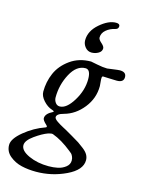

<svg xmlns="http://www.w3.org/2000/svg" viewBox="-207 -765 828 1118"><g transform="rotate(15 207.0 -206.5)"><path d="M202 -541Q202 -597 253.5 -641.5Q305 -686 350 -686Q373 -686 373 -671Q373 -654 356 -650Q324 -643 301.5 -624Q279 -605 279 -578Q279 -566 297.5 -550Q316 -534 316 -522Q316 -503 297 -492Q278 -481 256 -481Q233 -481 217.5 -499.5Q202 -518 202 -541ZM13 142Q13 175 65.5 199Q118 223 186 223Q215 223 241 217.5Q267 212 287.5 196Q308 180 308 156Q308 142 302.5 131Q297 120 293.5 117Q290 114 279 105Q218 56 163 36Q154 33 135 39Q101 51 57 82.5Q13 114 13 142ZM122 -175Q122 -158 132 -144Q142 -130 158 -130Q199 -130 238.5 -194.5Q278 -259 278 -326Q278 -384 247 -384Q193 -384 157.5 -317.5Q122 -251 122 -175ZM268 -430Q270 -430 306.5 -422.5Q343 -415 368 -415Q370 -415 402 -419.5Q434 -424 443 -424Q482 -424 482 -393Q482 -361 441 -361Q427 -361 394.5 -362.5Q362 -364 358 -364Q352 -364 351 -355Q350 -346 352 -329Q354 -312 354 -305Q354 -231 307 -172Q260 -113 194 -95Q152 -84 152 -64Q152 -59 157 -53Q162 -47 171.5 -40.5Q181 -34 189.5 -29Q198 -24 210 -17.5Q222 -11 228 -8Q238 -2 270.5 16.5Q303 35 316.5 44Q330 53 350.5 69Q371 85 379.5 100.5Q388 116 388 133Q388 192 303 232.5Q218 273 123 273Q76 273 35.5 263.5Q-5 254 -36.5 228Q-68 202 -68 162Q-68 125 -11.5 78.5Q45 32 111 9Q123 5 111 -6Q87 -28 87 -40Q87 -68 130 -89Q139 -94 120 -100Q92 -109 68 -135.5Q44 -162 44 -189Q44 -248 67 -301Q90 -354 143 -392Q196 -430 268 -430Z"/></g></svg>

Font: EB Garamond 08
Style: Italic
Weight: 400
Italic angle: -14°
Version: Version 0.016